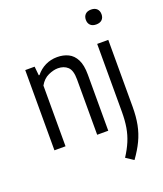

<svg xmlns="http://www.w3.org/2000/svg" viewBox="-175 -875 1038 1220"><g transform="rotate(-20 344.5 -264.5)"><path d="M63.5 0V-542.5H127L133 -482H138Q164.5 -515 201.2 -533Q238 -551 281.5 -551Q323 -551 356 -535Q389 -519 408.2 -481.5Q427.5 -444 427.5 -379V0H352.5V-374.5Q352.5 -436 327.2 -459.2Q302 -482.5 261.5 -482.5Q232 -482.5 196.5 -466.5Q161 -450.5 138.5 -410.5V0ZM520.5 232 469 198Q498.5 152.5 516.2 110.5Q534 68.5 542 21.8Q550 -25 550 -85V-542.5H625V-90.5Q625 -23.5 614.5 30Q604 83.5 581 131.8Q558 180 520.5 232ZM587.5 -660.5Q562 -660.5 548.2 -674Q534.5 -687.5 534.5 -710.5Q534.5 -733.5 548.2 -747.2Q562 -761 587.5 -761Q613 -761 626.8 -747.2Q640.5 -733.5 640.5 -710.5Q640.5 -687.5 626.8 -674Q613 -660.5 587.5 -660.5Z"/></g></svg>

Font: Encode Sans Condensed Condensed
Style: Regular
Weight: 400
Width: 3
Designer: Multiple Designers
Foundry: Impallari Type
Version: Version 3.000; ttfautohint (v1.8.3) -l 8 -r 50 -G 200 -x 14 